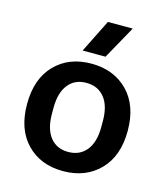

<svg xmlns="http://www.w3.org/2000/svg" viewBox="-109 -802 776 897"><g transform="rotate(15 279.0 -354.0)"><path d="M455.3 -59.1Q387.7 9.8 278.8 9.8Q169.9 9.8 103 -59.1Q36.1 -127.9 36.1 -250Q36.1 -372.1 103 -440.9Q169.9 -509.8 278.8 -509.8Q387.7 -509.8 455.3 -440.9Q522.9 -372.1 522.9 -250Q522.9 -127.9 455.3 -59.1ZM160.2 -235.8Q160.2 -162.6 191.7 -122.8Q223.1 -83 278.8 -83Q335 -83 366.9 -122.6Q398.9 -162.1 398.9 -235.8V-264.2Q398.9 -337.9 366.9 -377.4Q335 -417 278.8 -417Q223.1 -417 191.7 -377.2Q160.2 -337.4 160.2 -264.2ZM222.2 -558.1 301.8 -717.8H421.9L333 -558.1Z"/></g></svg>

Font: TASA Orbiter Deck SemiBold
Style: Regular
Weight: 600
Designer: Weizhong Zhang
Version: Version 1.000;Glyphs 3.1.2 (3151)